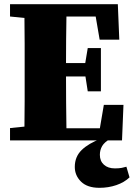

<svg xmlns="http://www.w3.org/2000/svg" viewBox="-20 -672 640 919"><path d="M28 -593V-652H544L551 -482H457L438 -593H298Q297 -538 296.5 -482Q296 -426 296 -370H388L400 -442H463V-235H400L389 -306H296Q296 -240 296.5 -179Q297 -118 298 -58H458L477 -170H571L564 0H28V-59L97 -66Q98 -126 98 -187.5Q98 -249 98 -310V-342Q98 -403 98 -464Q98 -525 97 -586ZM338 127Q338 78 371 46Q404 14 463 -8H509Q480 8 469 27Q458 46 458 69Q458 99 477.5 116.5Q497 134 530 134Q550 134 562.5 131.5Q575 129 585 126L600 177Q575 201 537 214Q499 227 456 227Q398 227 368 197.5Q338 168 338 127Z"/></svg>

Font: Source Serif Pro Black
Style: Regular
Weight: 900
Designer: Frank Grießhammer
Foundry: Adobe Systems Incorporated
Version: Version 3.001;hotconv 1.0.111;makeotfexe 2.5.65597